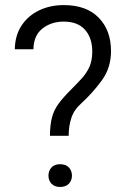

<svg xmlns="http://www.w3.org/2000/svg" viewBox="-20 -741 503 766"><path d="M253.9 -199.2H179.2Q179.7 -243.7 187.5 -272.9Q195.3 -302.2 213.4 -326.9Q231.4 -351.6 261.7 -381.8Q286.1 -406.2 305.7 -427.5Q325.2 -448.7 336.7 -474.1Q348.1 -499.5 348.1 -535.2Q348.1 -589.8 319.1 -622.3Q290 -654.8 234.4 -654.8Q184.6 -654.8 149.4 -627.2Q114.3 -599.6 113.3 -544.4H39.1Q40 -600.1 66.2 -639.4Q92.3 -678.7 136.2 -699.7Q180.2 -720.7 234.4 -720.7Q324.7 -720.7 373.8 -670.4Q422.9 -620.1 422.9 -537.1Q422.9 -471.7 387.7 -422.4Q352.5 -373 303.7 -328.1Q274.9 -302.7 264.4 -269.8Q253.9 -236.8 253.9 -199.2ZM173.3 -40Q173.3 -59.6 185.3 -72.8Q197.3 -85.9 219.7 -85.9Q242.7 -85.9 254.9 -72.8Q267.1 -59.6 267.1 -40Q267.1 -21.5 254.9 -8.3Q242.7 4.9 219.7 4.9Q197.3 4.9 185.3 -8.3Q173.3 -21.5 173.3 -40Z"/></svg>

Font: Vazirmatn UI Light
Style: Regular
Weight: 300
Designer: Saber Rastikerdar
Foundry: Saber Rastikerdar
Version: Version 33.003